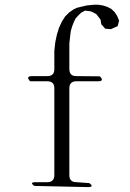

<svg xmlns="http://www.w3.org/2000/svg" viewBox="-20 -803 540 799"><path d="M398.4 -721.7 380.9 -744.1 370.1 -750 357.4 -755.9 334 -758.8 317.4 -750 305.7 -738.3 294.9 -726.6 287.1 -710.9 280.3 -693.4 274.4 -672.9 271.5 -648.4 268.6 -622.1V-515.6Q268.6 -486.3 296.9 -486.3L395.5 -485.4Q416 -464.8 387.7 -464.8H297.9Q268.6 -464.8 268.6 -435.5V-74.2Q268.6 -44.9 297.9 -44.9L351.6 -41Q374 -24.4 345.7 -24.4L123 -29.3Q100.6 -44.9 128.9 -44.9H176.8Q206.1 -44.9 206.1 -74.2V-435.5Q206.1 -464.8 176.8 -464.8H105.5Q85 -486.3 114.3 -486.3H176.8Q206.1 -486.3 206.1 -514.6V-591.8L210 -627L216.8 -659.2L225.6 -687.5L237.3 -712.9L251 -734.4L267.6 -751L287.1 -764.6L299.8 -770.5L340.8 -780.3L369.1 -783.2H389.6L408.2 -780.3L426.8 -774.4L443.4 -765.6L457 -752.9L467.8 -736.3L475.6 -716.8L469.7 -694.3L441.4 -681.6L418 -683.6L401.4 -702.1Z"/></svg>

Font: B2 Hana
Style: Regular
Weight: 500
Version: 2020-08-05; (max)